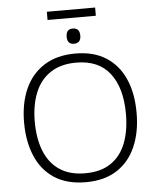

<svg xmlns="http://www.w3.org/2000/svg" viewBox="-63 -1029 894 1093"><g transform="rotate(-5 384.0 -483.0)"><path d="M705 -358Q705 -249 669 -166Q633 -83 561.5 -36.5Q490 10 384 10Q276 10 204.5 -36.5Q133 -83 97.5 -166.5Q62 -250 62 -359Q62 -468 98.5 -550Q135 -632 207.5 -678.5Q280 -725 387 -725Q490 -725 560.5 -680.5Q631 -636 668 -554Q705 -472 705 -358ZM123 -358Q123 -263 151 -191.5Q179 -120 237 -80.5Q295 -41 384 -41Q474 -41 531.5 -80.5Q589 -120 616.5 -191Q644 -262 644 -358Q644 -506 579.5 -589.5Q515 -673 387 -673Q298 -673 239 -633.5Q180 -594 151.5 -523Q123 -452 123 -358ZM522 -976V-929H246V-976ZM384 -868Q424 -868 424 -824Q424 -781 384 -781Q346 -781 346 -824Q346 -868 384 -868Z"/></g></svg>

Font: BC Sans Light
Style: Regular
Weight: 300
Designer: Monotype Design Team
Foundry: Monotype Imaging Inc.
Version: Version 2.000;GOOG;noto-source:20170915:90ef993387c0